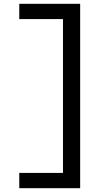

<svg xmlns="http://www.w3.org/2000/svg" viewBox="-20 -843 540 1006"><path d="M81 143V63H310V-743H81V-823H400V143Z"/></svg>

Font: Iosevka SS04 Medium
Style: Regular
Weight: 500
Monospace: yes
Designer: Belleve Invis
Foundry: Belleve Invis
Version: Version 19.0.0; ttfautohint (v1.8.4)